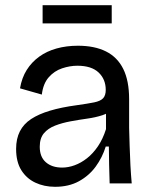

<svg xmlns="http://www.w3.org/2000/svg" viewBox="-20 -706 583 739"><path d="M192 13Q150 13 116 -3Q82 -19 62 -51Q42 -83 42 -133Q42 -172 56.5 -200.5Q71 -229 100 -248Q129 -267 172.5 -280Q216 -293 275 -301Q318 -307 342.5 -312Q367 -317 377 -328Q387 -339 387 -360Q387 -401 359.5 -427Q332 -453 278 -453Q249 -453 219 -443Q189 -433 167.5 -408.5Q146 -384 141 -342L57 -366Q64 -407 83 -437Q102 -467 131 -488Q160 -509 198 -519.5Q236 -530 280 -530Q344 -530 388 -508Q432 -486 454.5 -440.5Q477 -395 477 -324V-214Q478 -181 479 -144Q480 -107 482 -70Q484 -33 487 0H402Q401 -36 400 -71Q399 -106 399 -142H387Q374 -100 348.5 -65Q323 -30 284 -8.5Q245 13 192 13ZM219 -61Q243 -61 267.5 -70Q292 -79 315 -97Q338 -115 357 -143Q376 -171 388 -209V-288L415 -287Q400 -271 374 -262.5Q348 -254 316 -249.5Q284 -245 251.5 -239Q219 -233 192 -222.5Q165 -212 149 -193Q133 -174 133 -141Q133 -102 156.5 -81.5Q180 -61 219 -61ZM144 -616V-686H410V-616Z"/></svg>

Font: Bricolage Grotesque 36pt
Style: Regular
Weight: 400
Designer: Mathieu Triay
Foundry: Atelier Triay
Version: Version 1.001;gftools[0.9.33.dev8+g029e19f]